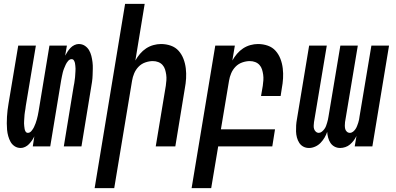

<svg xmlns="http://www.w3.org/2000/svg" viewBox="-20 -755 2040 990"><path d="M87 8Q69 8 55.5 -1Q42 -10 34.5 -23.5Q27 -37 22.5 -53Q18 -69 16.5 -85.5Q15 -102 15 -119Q15 -136 16 -153Q17 -170 19 -187Q21 -204 24 -221L74 -520H165L113 -209Q112 -201 111 -193.5Q110 -186 108.5 -178.5Q107 -171 106.5 -163.5Q106 -156 105.5 -148.5Q105 -141 104.5 -133.5Q104 -126 104 -119Q104 -112 105 -104.5Q106 -97 107 -90Q108 -83 112 -76.5Q116 -70 124 -70Q134 -70 142 -79.5Q150 -89 155 -99Q160 -109 163.5 -119Q167 -129 170 -139.5Q173 -150 175 -160Q177 -170 179 -181L235 -520H325L316 -468Q322 -479 328.5 -489Q335 -499 343.5 -508Q352 -517 363.5 -522.5Q375 -528 386 -528Q404 -528 417.5 -519Q431 -510 439 -496.5Q447 -483 451 -467Q455 -451 457 -434.5Q459 -418 458.5 -401Q458 -384 457.5 -367Q457 -350 454.5 -333Q452 -316 449 -299L400 0H309L360 -311Q362 -319 363 -326.5Q364 -334 365 -341.5Q366 -349 367 -356.5Q368 -364 368 -371.5Q368 -379 369 -386.5Q370 -394 369.5 -401Q369 -408 368.5 -415.5Q368 -423 366.5 -430Q365 -437 361 -443.5Q357 -450 349 -450Q339 -450 331 -440.5Q323 -431 318.5 -421Q314 -411 310 -401Q306 -391 303.5 -380.5Q301 -370 299 -360Q297 -350 295 -339L239 0H149L157 -52Q152 -41 145 -31Q138 -21 129.5 -12Q121 -3 109.5 2.5Q98 8 87 8Z M468 215 625 -735H726L678 -443Q688 -461 702 -477.5Q716 -494 733.5 -505.5Q751 -517 771 -522.5Q791 -528 810 -528Q837 -528 861 -519.5Q885 -511 901 -493Q917 -475 926 -451.5Q935 -428 938 -402.5Q941 -377 939.5 -351Q938 -325 933 -299L884 0H783L835 -313Q837 -327 838 -341.5Q839 -356 837 -370Q835 -384 831 -397Q827 -410 818 -420Q809 -430 796 -435Q783 -440 768 -440Q749 -440 729 -433Q709 -426 694.5 -411Q680 -396 672 -377Q664 -358 661 -339L569 215Z M968 215 1090 -520H1191L1178 -443Q1188 -461 1202 -477.5Q1216 -494 1233.5 -505.5Q1251 -517 1271 -522.5Q1291 -528 1310 -528Q1337 -528 1361 -519.5Q1385 -511 1401 -493Q1417 -475 1426 -451.5Q1435 -428 1438 -402.5Q1441 -377 1439.5 -351Q1438 -325 1433 -299L1427 -260H1326L1335 -313Q1337 -327 1338 -341.5Q1339 -356 1337 -370Q1335 -384 1331 -397Q1327 -410 1318 -420Q1309 -430 1296 -435Q1283 -440 1268 -440Q1249 -440 1229 -433Q1209 -426 1194.5 -411Q1180 -396 1172 -377Q1164 -358 1161 -339L1119 -88H1398L1384 0H1105L1069 215Z M1734 8Q1718 8 1705 1Q1692 -6 1684 -18Q1676 -30 1672 -45Q1668 -60 1667 -75Q1662 -60 1653.5 -45.5Q1645 -31 1633 -18.5Q1621 -6 1605 1Q1589 8 1574 8H1573Q1557 8 1544 1Q1531 -6 1523 -18.5Q1515 -31 1511 -46Q1507 -61 1506.5 -76.5Q1506 -92 1507 -108Q1508 -124 1511 -140L1574 -520H1665L1599 -125Q1598 -116 1597.5 -107Q1597 -98 1599.5 -90Q1602 -82 1608.5 -76Q1615 -70 1624 -70Q1632 -70 1639.5 -76Q1647 -82 1652.5 -89.5Q1658 -97 1661 -105Q1664 -113 1666.5 -121.5Q1669 -130 1671 -138.5Q1673 -147 1674 -155L1735 -520H1825L1759 -125Q1758 -116 1758 -107Q1758 -98 1760 -90Q1762 -82 1768.5 -76Q1775 -70 1784 -70Q1793 -70 1800.5 -76Q1808 -82 1813 -89.5Q1818 -97 1821 -105Q1824 -113 1827 -121.5Q1830 -130 1831.5 -138.5Q1833 -147 1834 -155L1895 -520H1986L1900 0H1809L1818 -54Q1812 -41 1803.5 -30Q1795 -19 1784.5 -10Q1774 -1 1760.5 3.5Q1747 8 1734 8Z"/></svg>

Font: Iosevka Term Curly SmBd Obl
Style: Regular
Weight: 600
Italic angle: -9°
Designer: Belleve Invis
Foundry: Belleve Invis
Version: Version 32.3.0